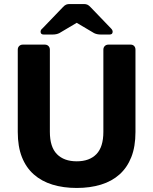

<svg xmlns="http://www.w3.org/2000/svg" viewBox="-20 -921 759 951"><path d="M196 -750Q181 -750 181 -764Q181 -773 190 -780L290 -884Q300 -895 307.5 -898Q315 -901 324 -901H396Q405 -901 412.5 -898Q420 -895 430 -884L530 -780Q538 -772 538 -764Q538 -750 523 -750H479Q460 -750 446 -757L360 -808L274 -757Q260 -750 241 -750ZM360 10Q294 10 240 -6.5Q186 -23 147.5 -57Q109 -91 88.5 -143Q68 -195 68 -267V-675Q68 -686 75 -693Q82 -700 93 -700H202Q213 -700 220 -693Q227 -686 227 -675V-268Q227 -193 262 -157.5Q297 -122 360 -122Q423 -122 457.5 -157.5Q492 -193 492 -268V-675Q492 -686 499 -693Q506 -700 517 -700H627Q638 -700 644.5 -693Q651 -686 651 -675V-267Q651 -195 630.5 -143Q610 -91 572 -57Q534 -23 480 -6.5Q426 10 360 10Z"/></svg>

Font: Fz Rubik SemBd
Style: Regular
Weight: 600
Designer: Hubert and Fischer
Foundry: Hubert and Fischer
Version: Vit hóa bi FontZin.com